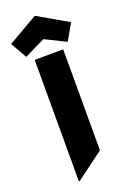

<svg xmlns="http://www.w3.org/2000/svg" viewBox="-225 -737 674 1011"><g transform="rotate(-20 112.0 -231.5)"><path d="M192 -464V102L36 218H32V-463ZM-56 -584 112 -681 280 -584 228 -493 112 -550 -4 -493Z"/></g></svg>

Font: Lineal Heavy
Style: Regular
Weight: 900
Designer: Created by Frank Adebiaye with contributions from Anton Moglia & Ariel Martín Pérez
Created by Frank ADEBIAYE with FontF
Foundry: Velvetyne Type Foundry
Version: Version 2.000